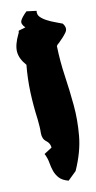

<svg xmlns="http://www.w3.org/2000/svg" viewBox="-20 -926 175 351"><path d="M94.7 -882.8Q103.5 -875 99.6 -866.7Q95.7 -858.4 87.9 -847.7Q85.9 -845.7 85.4 -844.7Q85 -843.8 84 -841.8Q89.8 -813.5 98.6 -787.1Q107.4 -760.7 114.7 -733.9Q122.1 -707 124.5 -677.7Q127 -648.4 118.2 -613.3L105.5 -595.7Q93.8 -596.7 87.4 -601.6Q81.1 -606.4 77.1 -613.3Q73.2 -620.1 70.3 -628.4Q67.4 -636.7 61.5 -644.5Q63.5 -646.5 67.9 -650.4Q72.3 -654.3 74.2 -656.2Q72.3 -664.1 64.5 -668Q56.6 -671.9 54.7 -682.6Q53.7 -689.5 52.2 -695.3Q50.8 -701.2 48.8 -708Q41 -732.4 35.6 -757.3Q30.3 -782.2 28.3 -807.6Q14.6 -818.4 11.2 -831.1Q7.8 -843.8 13.7 -864.3Q14.6 -866.2 14.2 -867.2Q13.7 -868.2 14.6 -870.1L26.4 -876Q17.6 -881.8 19 -888.2Q20.5 -894.5 28.3 -905.3L46.9 -906.2Q46.9 -899.4 52.2 -895.5Q57.6 -891.6 65.4 -889.2Q73.2 -886.7 81.5 -885.3Q89.8 -883.8 94.7 -882.8Z"/></svg>

Font: Homemade Apple
Style: Regular
Weight: 400
Version: Version 1.001